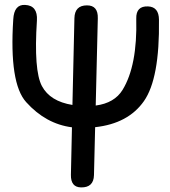

<svg xmlns="http://www.w3.org/2000/svg" viewBox="-20 -774 714 805"><path d="M134.8 -688Q121.1 -478 155.8 -413.1Q189.9 -349.1 283.7 -334L292 -697.3Q293 -751.5 344.7 -751.5Q391.6 -751.5 390.1 -697.3L381.3 -331.5Q460 -341.8 494.1 -397.5Q556.2 -499 551.3 -695.8Q549.8 -749.5 601.1 -747.1Q646 -745.1 646.5 -691.4Q649.9 -444.8 583.5 -350.1Q517.6 -255.9 378.9 -240.7Q376.5 -140.1 374 -39.6Q372.6 12.7 319.8 11.7Q276.4 11.2 277.3 -41Q279.8 -140.6 281.7 -240.2Q171.9 -254.4 89.8 -345.7Q18.1 -424.8 35.6 -692.9Q39.1 -755.9 85 -753.4Q138.7 -751 134.8 -688Z"/></svg>

Font: Comic Relief LRS
Style: Regular
Weight: 400
Designer: Jeff Davis
Foundry: Loudifier
Version: Version 1.0